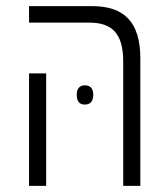

<svg xmlns="http://www.w3.org/2000/svg" viewBox="-20 -608 549 628"><path d="M383 0H439V-417C439 -534 388 -588 281 -588H75V-534H272C345 -534 383 -500 383 -407ZM75 0H131V-368H75ZM231 -298C231 -278 239 -266 257 -266C277 -266 285 -278 285 -298C285 -317 277 -329 257 -329C240 -329 231 -317 231 -298Z"/></svg>

Font: Noto Sans Hebrew Condensed Light
Style: Regular
Weight: 300
Width: 3
Designer: Monotype Design Team
Foundry: Monotype Imaging Inc.
Version: Version 2.004